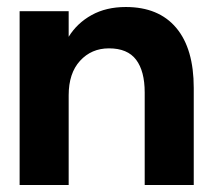

<svg xmlns="http://www.w3.org/2000/svg" viewBox="-20 -528 609 548"><path d="M36 0V-496H176V-423Q200 -462 241.5 -485Q283 -508 339 -508Q433 -508 483 -448.5Q533 -389 533 -277V0H393V-264Q393 -325 368.5 -357.5Q344 -390 291 -390Q241 -390 208.5 -354.5Q176 -319 176 -256V0Z"/></svg>

Font: Host Grotesk Black
Style: Regular
Weight: 900
Designer: Doğukan Karapınar based on Poppins by Indian Type Foundry, Jonny Pinhorn
Foundry: Element Type
Version: Version 1.000; ttfautohint (v1.8.4.7-5d5b);gftools[0.9.33]